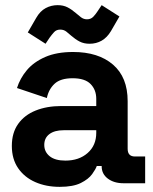

<svg xmlns="http://www.w3.org/2000/svg" viewBox="-20 -712 594 746"><path d="M26 -145Q26 -196 50.5 -230.5Q75 -265 118.5 -282.5Q162 -300 218 -300H354V-328Q354 -363 332 -385.5Q310 -408 262 -408Q215 -408 192 -386.5Q169 -365 162 -331L46 -370Q58 -408 84.5 -439.5Q111 -471 155.5 -490.5Q200 -510 264 -510Q362 -510 419 -461Q476 -412 476 -319V-134Q476 -104 504 -104H544V0H460Q423 0 399 -18Q375 -36 375 -66V-67H356Q352 -55 338 -35.5Q324 -16 294 -1Q264 14 212 14Q159 14 117 -4.5Q75 -23 50.5 -58.5Q26 -94 26 -145ZM354 -196V-206H227Q192 -206 172 -191Q152 -176 152 -149Q152 -122 173 -105Q194 -88 234 -88Q287 -88 320.5 -117.5Q354 -147 354 -196ZM157 -542 88 -586 121 -643Q136 -669 157.5 -680.5Q179 -692 204 -692Q226 -692 242.5 -683.5Q259 -675 275 -661Q284 -653 294.5 -645Q305 -637 318 -637Q333 -637 342.5 -647Q352 -657 359 -668L375 -692L444 -648L411 -591Q396 -566 375 -554Q354 -542 328 -542Q306 -542 289.5 -550.5Q273 -559 257 -573Q248 -581 238 -589Q228 -597 214 -597Q199 -597 190 -587Q181 -577 173 -566Z"/></svg>

Font: Space Grotesk Frontify
Style: Bold
Weight: 700
Designer: Florian Karsten
Version: Version 2.000